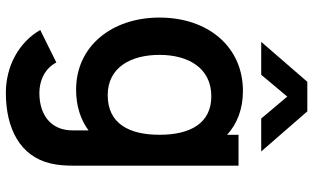

<svg xmlns="http://www.w3.org/2000/svg" viewBox="-227 -588 1070 656"><g transform="rotate(90 308.0 -260.0)"><path d="M385 -617.5H497.5L360.5 -775H259.5L123 -617.5H235.5L310 -706.5ZM440.5 -501C402.5 -535.5 352.5 -555 291 -555C138 -555 40 -434 40 -270C40 -108 137 15 286.5 15C342.5 15 389 -0.5 425.5 -27.5V24C427 101 372.5 140.5 297.5 140.5C255 140.5 213.5 121.5 193.5 82.5L82.5 137.5C124.5 211 207 255 297 255C419 255 514 206.5 538.5 102C544 78 546 54 546 26V-540H440.5ZM305 -93C211 -93 167.5 -171 167.5 -270C167.5 -368 212 -447 309 -447C401 -447 440.5 -375.5 440.5 -270C440.5 -165.5 402 -93 305 -93Z"/></g></svg>

Font: Hauora
Style: Bold
Weight: 700
Designer: Wayne Shih
Foundry: WCYS
Version: Version 1.001;hotconv 1.0.109;makeotfexe 2.5.65596